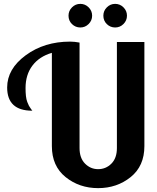

<svg xmlns="http://www.w3.org/2000/svg" viewBox="-20 -965 811 992"><path d="M17 -513Q17 -609 113 -679.5Q209 -750 342 -750Q365 -750 391 -745V-200Q391 -148 419.5 -119.5Q448 -91 487 -91Q527 -91 555.5 -119.5Q584 -148 584 -200V-748H726V-210Q726 -107 655 -50Q584 7 487 7Q390 7 319 -50Q248 -107 248 -210V-692Q183 -673 147.5 -626Q112 -579 112 -510Q112 -487 114 -469Q116 -451 121 -438Q126 -425 129.5 -418.5Q133 -412 139.5 -403Q146 -394 147 -393Q17 -393 17 -513ZM334 -884Q334 -909 352 -927Q370 -945 395 -945Q420 -945 438 -927Q456 -909 456 -884Q456 -859 438 -841Q420 -823 395 -823Q370 -823 352 -840.5Q334 -858 334 -884ZM514 -884Q514 -909 532 -927Q550 -945 575 -945Q600 -945 618 -927Q636 -909 636 -884Q636 -859 618 -841Q600 -823 575 -823Q550 -823 532 -840.5Q514 -858 514 -884Z"/></svg>

Font: Lobster Two
Style: Bold
Weight: 700
Designer: Pablo Impallari
Foundry: Pablo Impallari. www.impallari.com
Version: Version 1.006